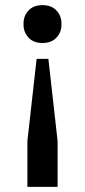

<svg xmlns="http://www.w3.org/2000/svg" viewBox="-20 -552 332 750"><path d="M146 -384Q111 -384 91.5 -405Q72 -426 72 -455V-461Q72 -490 91.5 -511Q111 -532 146 -532Q181 -532 200.5 -511Q220 -490 220 -461V-455Q220 -426 200.5 -405Q181 -384 146 -384ZM87 -1 123 -322H169L205 -1V178H87Z"/></svg>

Font: IBM Plex Serif Medium
Style: Regular
Weight: 500
Designer: Mike Abbink, Paul van der Laan, Pieter van Rosmalen
Foundry: Bold Monday
Version: Version 2.5